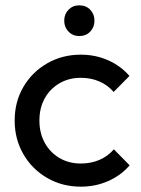

<svg xmlns="http://www.w3.org/2000/svg" viewBox="-20 -690 529 720"><path d="M283.2 10Q213.2 10 156.8 -22.8Q100.2 -55.5 67.6 -112Q35 -168.5 35 -238Q35 -308 67.6 -363.9Q100.2 -419.8 156.8 -452.4Q213.2 -485 283.2 -485Q337.8 -485 385 -464.2Q432.2 -443.5 465.5 -405.2L406.2 -345.2Q383.8 -371.2 352.1 -384.8Q320.5 -398.2 283.2 -398.2Q238 -398.2 202.8 -377.5Q167.5 -356.8 147.6 -321Q127.8 -285.2 127.8 -238Q127.8 -191.2 147.6 -154.9Q167.5 -118.5 202.8 -97.6Q238 -76.8 283.2 -76.8Q320.8 -76.8 352.5 -90.2Q384.2 -103.8 407 -130L466.2 -70Q432.8 -31.5 385.2 -10.8Q337.8 10 283.2 10ZM277.2 -554.8Q253 -554.8 236.9 -571.5Q220.8 -588.2 220.8 -612.5Q220.8 -637 236.9 -653.5Q253 -670 277.2 -670Q302.5 -670 318.4 -653.5Q334.2 -637 334.2 -612.5Q334.2 -588.2 318.4 -571.5Q302.5 -554.8 277.2 -554.8Z"/></svg>

Font: Outfit Thin
Style: Regular
Weight: 100
Designer: Rodrigo Fuenzalida
Foundry: fragTYPE
Version: Version 1.100;gftools[0.9.27]